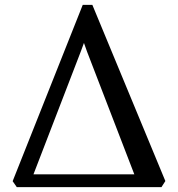

<svg xmlns="http://www.w3.org/2000/svg" viewBox="-20 -769 732 789"><path d="M320 -749H359.5L659.5 -25L643.5 0H49L32 -24.5ZM338 -556 325 -592.5 311.5 -556 117.5 -52.5H532Z"/></svg>

Font: Merriweather 12pt
Style: Regular
Weight: 400
Designer: Eben Sorkin
Foundry: Eben Sorkin
Version: Version 2.100